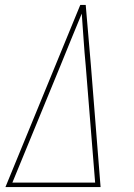

<svg xmlns="http://www.w3.org/2000/svg" viewBox="-20 -755 540 775"><path d="M2 0 304 -735H326L347 -490L386 0ZM30 -18H364L326 -490Q321 -542 317.5 -594.5Q314 -647 310 -700Q288 -647 266.5 -594.5Q245 -542 224 -490Z"/></svg>

Font: Iosevka Thin Oblique
Style: Regular
Weight: 100
Italic angle: -9°
Monospace: yes
Designer: Belleve Invis
Foundry: Belleve Invis
Version: Version 32.5.0; ttfautohint (v1.8.4)